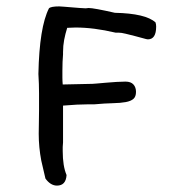

<svg xmlns="http://www.w3.org/2000/svg" viewBox="-20 -545 539 600"><path d="M466 -475Q468 -469 468 -462Q468 -422 442 -422Q439 -422 427 -425.5Q415 -429 401 -432.5Q387 -436 373 -439.5Q359 -443 350 -443H341Q307 -451 276 -455Q245 -459 216 -459Q209 -459 202.5 -458.5Q196 -458 190 -458Q184 -439 180.5 -420.5Q177 -402 177 -382V-375Q176 -364 175.5 -351Q175 -338 175 -324Q175 -314 175 -303Q175 -292 176 -281L269 -283Q270 -283 282.5 -284Q295 -285 311 -286.5Q327 -288 344 -289Q361 -290 372 -290Q389 -290 397 -281Q405 -272 405 -258Q405 -243 397 -236Q389 -229 373 -226Q357 -223 332.5 -222.5Q308 -222 275 -219H256Q240 -219 220 -218Q200 -217 177 -215V-100Q176 -92 176 -85.5Q176 -79 176 -73Q176 -26 188 2Q186 35 158 35Q138 35 122 13L109 -43Q105 -64 103 -85Q101 -106 101 -127Q101 -143 101.5 -161Q102 -179 102 -200Q102 -225 102 -253.5Q102 -282 100 -314Q103 -460 133 -519Q139 -525 165 -525Q169 -525 180.5 -524Q192 -523 205 -522Q218 -521 230 -520Q242 -519 248 -519Q251 -519 252.5 -519.5Q254 -520 257 -520Q273 -520 339 -505Q435 -503 466 -475Z"/></svg>

Font: Gaegu
Style: Regular
Weight: 400
Designer: JIKJI
Foundry: JIKJI
Version: Version 1.00